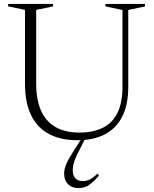

<svg xmlns="http://www.w3.org/2000/svg" viewBox="-20 -705 783 979"><path d="M604.5 -262V-654L517.5 -672.5V-685H719.5V-672.5L634 -654V-262Q634 -170.5 603 -110Q572 -49.5 514.2 -19.8Q456.5 10 375.5 10Q289.5 10 229.8 -21.8Q170 -53.5 138.8 -117.2Q107.5 -181 107.5 -277V-654.5L21.5 -672.5V-685H250.5V-672.5L164.5 -654.5V-277.5Q164.5 -197 189 -141.5Q213.5 -86 262.5 -57.5Q311.5 -29 385 -29Q456 -29 505 -53.8Q554 -78.5 579.2 -130.2Q604.5 -182 604.5 -262ZM385.5 59Q371 86.5 363.5 105.2Q356 124 353.5 137.8Q351 151.5 351 165Q351 190.5 364.8 204.5Q378.5 218.5 402.5 218.5Q420.5 218.5 438 210Q455.5 201.5 476.5 180.5L485 190Q464 214.5 447.2 228.5Q430.5 242.5 414.8 248.2Q399 254 380.5 254Q346.5 254 326.8 234.2Q307 214.5 307 181Q307 168 310.5 153.5Q314 139 324.5 117.8Q335 96.5 355.5 64.5L406 -14.5H422.5Z"/></svg>

Font: Newsreader 36pt Light
Style: Regular
Weight: 300
Designer: Hugues Gentile
Foundry: Production Type
Version: Version 1.003